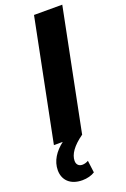

<svg xmlns="http://www.w3.org/2000/svg" viewBox="-175 -754 682 1041"><g transform="rotate(-20 166.0 -234.0)"><path d="M169 -700 29 0H80C33 36 2 82 2 136C2 191 39 232 110 232C137 232 164 225 182 213L173 143C161 150 149 153 138 153C118 153 105 140 105 119C105 82 133 41 191 0H192L332 -700Z"/></g></svg>

Font: AWKNG-Font
Style: Bold Italic
Weight: 700
Italic angle: -11.3°
Designer: Awakening Church
Foundry: Awakening Church
Version: Version 1.700;PS 001.700;hotconv 1.0.88;makeotf.lib2.5.64775